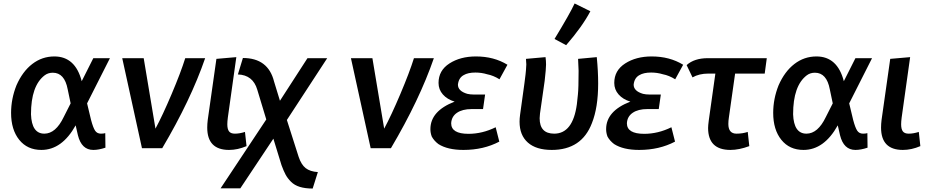

<svg xmlns="http://www.w3.org/2000/svg" viewBox="-20 -856 5377 1109"><path d="M519 10Q550 10 589 -3L588 -87Q578 -84 563 -84Q541 -84 529.5 -101Q518 -118 506 -163L483 -259L615 -520H519L452 -387Q415 -530 294 -530Q223 -530 166.5 -486.5Q110 -443 75 -363Q44 -285 44 -204Q44 -107 91 -48.5Q138 10 219 10Q338 10 417 -132L430 -75Q451 10 519 10ZM236 -84Q163 -84 159 -196Q159 -361 238 -421Q258 -436 285 -436Q353 -436 371 -340L388 -259L348 -180Q302 -84 236 -84Z M917 0Q1082 -279 1165 -520H1050Q1024 -437 971.5 -313Q919 -189 878 -113L810 -520H686L800 0Z M1303 10Q1353 10 1404 -12L1395 -94Q1364 -84 1337 -84Q1313 -84 1303 -97Q1293 -110 1293 -138Q1293 -154 1296 -177L1345 -526L1230 -516L1180 -164Q1177 -140 1177 -119Q1177 10 1303 10Z M1786 233 1816 138Q1771 135 1745.5 115Q1720 95 1705 50L1637 -163L1870 -520H1756L1597 -274L1563 -385Q1529 -521 1383 -521L1354 -426Q1441 -423 1466 -338L1518 -166L1254 232H1368L1559 -55L1606 98Q1618 131 1629.5 152.5Q1641 174 1661 194Q1681 214 1712 223.5Q1743 233 1786 233Z M2238 0Q2403 -279 2486 -520H2371Q2345 -437 2292.5 -313Q2240 -189 2199 -113L2131 -520H2007L2121 0Z M2657 10Q2773 10 2864 -38L2843 -121Q2766 -83 2686 -83Q2586 -83 2586 -144Q2588 -183 2619.5 -204.5Q2651 -226 2704 -226H2770L2782 -310H2716Q2696 -310 2679 -314Q2625 -330 2625 -367Q2629 -406 2658 -422Q2683 -437 2726 -437Q2761 -437 2794 -427Q2830 -420 2865 -398L2911 -482Q2833 -530 2729 -530Q2639 -530 2576 -489.5Q2513 -449 2513 -377Q2513 -339 2538 -310.5Q2563 -282 2606 -269Q2466 -215 2466 -110Q2466 -88 2474 -67Q2487 -43 2512 -24Q2565 10 2657 10Z M3167 10Q3340 10 3399 -145Q3435 -235 3435 -374Q3435 -444 3427 -526L3319 -516L3322 -447Q3322 -347 3318 -310L3312 -254Q3289 -84 3181 -84Q3097 -84 3097 -173L3099 -200L3126 -389Q3134 -459 3134 -483Q3134 -505 3131 -526L3018 -516Q3020 -494 3020 -484Q3020 -473 3018 -451Q3017 -425 2984 -193Q2981 -172 2981 -153Q2981 -75 3029 -32.5Q3077 10 3167 10ZM3250 -595Q3343 -702 3390 -791L3299 -836Q3273 -779 3183 -631Z M3672 10Q3788 10 3879 -38L3858 -121Q3781 -83 3701 -83Q3601 -83 3601 -144Q3603 -183 3634.5 -204.5Q3666 -226 3719 -226H3785L3797 -310H3731Q3711 -310 3694 -314Q3640 -330 3640 -367Q3644 -406 3673 -422Q3698 -437 3741 -437Q3776 -437 3809 -427Q3845 -420 3880 -398L3926 -482Q3848 -530 3744 -530Q3654 -530 3591 -489.5Q3528 -449 3528 -377Q3528 -339 3553 -310.5Q3578 -282 3621 -269Q3481 -215 3481 -110Q3481 -88 3489 -67Q3502 -43 3527 -24Q3580 10 3672 10Z M4199 10Q4249 10 4308 -12L4299 -94Q4269 -84 4234 -84Q4187 -84 4187 -140Q4187 -158 4190 -177L4226 -431H4397L4409 -520H4069Q3990 -520 3946 -480L3980 -409Q4018 -431 4072 -431H4112L4074 -161Q4070 -131 4070 -117Q4070 10 4199 10Z M4921 10Q4952 10 4991 -3L4990 -87Q4980 -84 4965 -84Q4943 -84 4931.5 -101Q4920 -118 4908 -163L4885 -259L5017 -520H4921L4854 -387Q4817 -530 4696 -530Q4625 -530 4568.5 -486.5Q4512 -443 4477 -363Q4446 -285 4446 -204Q4446 -107 4493 -48.5Q4540 10 4621 10Q4740 10 4819 -132L4832 -75Q4853 10 4921 10ZM4638 -84Q4565 -84 4561 -196Q4561 -361 4640 -421Q4660 -436 4687 -436Q4755 -436 4773 -340L4790 -259L4750 -180Q4704 -84 4638 -84Z M5195 10Q5245 10 5296 -12L5287 -94Q5256 -84 5229 -84Q5205 -84 5195 -97Q5185 -110 5185 -138Q5185 -154 5188 -177L5237 -526L5122 -516L5072 -164Q5069 -140 5069 -119Q5069 10 5195 10Z"/></svg>

Font: Brisa Sans Medium
Style: Italic
Weight: 600
Italic angle: -8°
Designer: Dalton Maag Ltd
Foundry: Dalton Maag Ltd
Version: Version 1.101;July 10, 2019;FontCreator 11.5.0.2425 64-bit